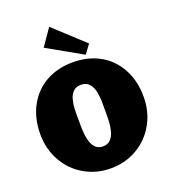

<svg xmlns="http://www.w3.org/2000/svg" viewBox="-192 -1245 1236 1398"><g transform="rotate(-20 426.0 -546.5)"><path d="M826.2 -394.5Q826.2 -279.8 773.7 -186Q721.2 -92.3 629.4 -39.1Q537.6 14.2 425.8 14.2Q314 14.2 222.2 -39.1Q130.4 -92.3 77.9 -186Q25.4 -279.8 25.4 -394.5Q25.4 -520.5 77.9 -615Q130.4 -709.5 220.5 -758.3Q310.5 -807.1 425.8 -807.1Q541 -807.1 631.1 -758.3Q721.2 -709.5 773.7 -615Q826.2 -520.5 826.2 -394.5ZM425.8 -155.8Q444.8 -155.8 460 -162.1Q475.1 -168.5 485.6 -179.7Q496.1 -190.9 503.9 -206.1Q511.7 -221.2 516.1 -239Q520.5 -256.8 523.4 -275.9Q526.4 -294.9 527.1 -314.2Q527.8 -333.5 528.3 -352.1Q528.8 -370.6 528.3 -387.2Q528.3 -397 528.3 -401.9Q528.3 -407.2 528.3 -418.9Q527.8 -436.5 528.3 -456.1Q528.8 -475.6 526.6 -496.3Q524.4 -517.1 521.2 -536.6Q518.1 -556.2 510.3 -573.7Q502.4 -591.3 491.9 -604.5Q481.4 -617.7 464.4 -625.2Q447.3 -632.8 425.8 -632.8Q406.7 -632.8 391.4 -627Q376 -621.1 365.7 -610.6Q355.5 -600.1 347.4 -586.2Q339.4 -572.3 335.2 -555.9Q331.1 -539.6 327.9 -521.7Q324.7 -503.9 324.2 -486.1Q323.7 -468.3 323 -451.2Q322.3 -434.1 323.2 -418.9Q323.2 -407.2 323.2 -401.9Q323.2 -397 323.2 -387.2Q323.7 -372.6 323.2 -356.4Q322.8 -340.3 324 -323Q325.2 -305.7 326.7 -288.6Q328.1 -271.5 331.8 -254.9Q335.4 -238.3 340.3 -223.6Q345.2 -209 353 -196.5Q360.8 -184.1 370.8 -175Q380.9 -166 395 -160.9Q409.2 -155.8 425.8 -155.8ZM354 -1108.4 585.4 -895 534.7 -826.2 264.2 -979Z"/></g></svg>

Font: Bevan
Style: Regular
Weight: 400
Foundry: vernon adams
Version: Version 1.000